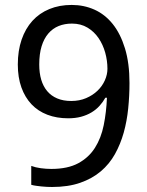

<svg xmlns="http://www.w3.org/2000/svg" viewBox="-20 -744 591 774"><path d="M502 -409.2Q502 -357.9 496.8 -306.9Q491.7 -255.9 478.8 -209.5Q465.8 -163.1 443.4 -122.8Q420.9 -82.5 386.2 -53.2Q351.6 -23.9 303.2 -7.1Q254.9 9.8 189.9 9.8Q180.7 9.8 169.4 9.3Q158.2 8.8 147 7.6Q135.7 6.3 125 4.9Q114.3 3.4 106 1V-75.2Q123 -68.8 144.5 -65.9Q166 -63 187 -63Q252.9 -63 295.4 -85.9Q337.9 -108.9 362.8 -148.2Q387.7 -187.5 398.2 -239.7Q408.7 -292 411.1 -350.1H404.8Q395 -332.5 381.3 -317.4Q367.7 -302.2 349.1 -291Q330.6 -279.8 307.1 -273.4Q283.7 -267.1 254.9 -267.1Q208.5 -267.1 170.9 -281.5Q133.3 -295.9 106.9 -323.7Q80.6 -351.6 66.2 -391.8Q51.8 -432.1 51.8 -483.9Q51.8 -539.6 67.1 -584.2Q82.5 -628.9 110.6 -659.9Q138.7 -690.9 179 -707.5Q219.2 -724.1 269 -724.1Q318.4 -724.1 360.8 -705.1Q403.3 -686 434.6 -647Q465.8 -607.9 483.9 -548.6Q502 -489.3 502 -409.2ZM270 -648.9Q240.7 -648.9 216.6 -639.2Q192.4 -629.4 174.8 -608.9Q157.2 -588.4 147.7 -557.4Q138.2 -526.4 138.2 -483.9Q138.2 -449.7 146.2 -422.6Q154.3 -395.5 170.4 -376.5Q186.5 -357.4 210.7 -347.2Q234.9 -336.9 267.1 -336.9Q300.3 -336.9 327.1 -348.4Q354 -359.9 373 -378.2Q392.1 -396.5 402.6 -419.9Q413.1 -443.4 413.1 -466.8Q413.1 -499.5 404.1 -532Q395 -564.5 377.2 -590.6Q359.4 -616.7 332.5 -632.8Q305.7 -648.9 270 -648.9Z"/></svg>

Font: Noto Sans Lao
Style: Regular
Weight: 400
Designer: Danh Hong
Foundry: Danh Hong
Version: Version 1.03 uh